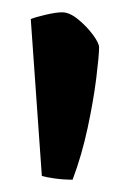

<svg xmlns="http://www.w3.org/2000/svg" viewBox="-20 -727 211 312"><path d="M98 -435Q83 -435 69 -437Q55 -439 48 -441L30 -696Q37 -699 54 -703Q71 -707 81 -707Q93 -707 107 -695.5Q121 -684 131 -670.5Q141 -657 141 -650Q141 -637 136.5 -600.5Q132 -564 122.5 -519.5Q113 -475 98 -435Z"/></svg>

Font: Texturina 72pt
Style: Bold
Weight: 700
Designer: Guillermo Torres Carreño
Foundry: Omnibus-Type
Version: Version 1.002; ttfautohint (v1.8.3)